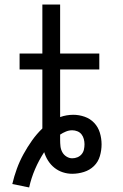

<svg xmlns="http://www.w3.org/2000/svg" viewBox="-20 -755 540 843"><path d="M108 68 34 53Q42 19 54 -14Q66 -47 83 -78Q100 -109 120.5 -138Q141 -167 166 -191V-450H66V-520H166V-735H244V-520H416V-450H244V-241Q258 -246 272.5 -248.5Q287 -251 302 -251Q327 -251 351.5 -242.5Q376 -234 393.5 -215.5Q411 -197 418.5 -172Q426 -147 426 -121Q426 -95 418.5 -69.5Q411 -44 392.5 -26Q374 -8 348.5 0Q323 8 297 8Q276 8 256 1.5Q236 -5 219.5 -18Q203 -31 191.5 -49Q180 -67 174 -87Q151 -52 134 -12.5Q117 27 108 68ZM297 -60Q309 -60 320 -64.5Q331 -69 338.5 -78Q346 -87 348.5 -98.5Q351 -110 351 -121Q351 -121 351 -121.5Q351 -122 351 -122Q351 -122 351 -122Q351 -122 351 -122Q351 -133 348 -144.5Q345 -156 338 -165Q331 -174 320 -178.5Q309 -183 297 -183Q283 -183 269.5 -177.5Q256 -172 244 -164Q244 -158 244 -152Q244 -146 244 -140Q244 -126 245.5 -112.5Q247 -99 253.5 -87Q260 -75 272 -67.5Q284 -60 297 -60Z"/></svg>

Font: Iosevka Gothic
Style: Regular
Weight: 400
Monospace: yes
Designer: Belleve Invis
Foundry: Belleve Invis
Version: Version 15.5.1; ttfautohint (v1.8.4)